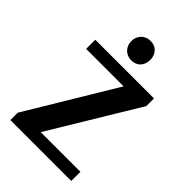

<svg xmlns="http://www.w3.org/2000/svg" viewBox="-250 -965 1068 1068"><g transform="rotate(45 283.5 -431.5)"><path d="M283 -710Q253 -710 230 -730Q207 -753 207 -787Q207 -820 230 -843Q251 -863 283 -863Q314 -863 334 -844Q356 -821 356 -787Q356 -752 334 -729Q312 -710 283 -710ZM42 0V-58L355 -578H60V-650H522V-590L209 -72H521V0Z"/></g></svg>

Font: Arsenal
Style: Bold
Weight: 700
Designer: Andrij Shevchenko
Foundry: Stairsfor
Version: Version 2.001;PS 002.001;hotconv 1.0.88;makeotf.lib2.5.64775